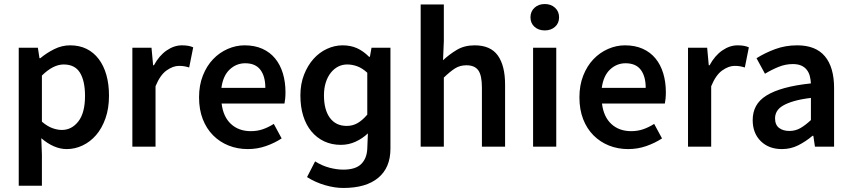

<svg xmlns="http://www.w3.org/2000/svg" viewBox="-20 -728 4225 953"><path d="M73 194V-491H168L176 -439H180Q211 -465 249 -484Q287 -503 328 -503Q374 -503 409.5 -485.5Q445 -468 470 -435Q495 -402 508 -356Q521 -310 521 -253Q521 -190 503.5 -140.5Q486 -91 457 -57.5Q428 -24 390 -6Q352 12 311 12Q279 12 247 -2Q215 -16 185 -42L188 40V194ZM287 -83Q336 -83 369 -125.5Q402 -168 402 -252Q402 -326 377 -367Q352 -408 296 -408Q244 -408 188 -353V-124Q215 -101 240 -92Q265 -83 287 -83Z M637 0V-491H732L740 -404H744Q770 -452 807 -477.5Q844 -503 883 -503Q918 -503 939 -493L919 -393Q906 -397 895 -399Q884 -401 868 -401Q839 -401 807 -378.5Q775 -356 752 -300V0Z M1210 12Q1159 12 1115 -5.5Q1071 -23 1038 -56Q1005 -89 986.5 -136.5Q968 -184 968 -245Q968 -305 987 -353Q1006 -401 1037.5 -434Q1069 -467 1110 -485Q1151 -503 1194 -503Q1244 -503 1282 -486Q1320 -469 1345.5 -438Q1371 -407 1384 -364Q1397 -321 1397 -270Q1397 -253 1395.5 -238Q1394 -223 1392 -214H1080Q1088 -148 1126.5 -112.5Q1165 -77 1225 -77Q1257 -77 1284.5 -86.5Q1312 -96 1339 -113L1378 -41Q1343 -18 1300 -3Q1257 12 1210 12ZM1079 -292H1297Q1297 -349 1272.5 -381.5Q1248 -414 1197 -414Q1153 -414 1120 -383Q1087 -352 1079 -292Z M1684 205Q1641 205 1593 191Q1545 177 1504 151L1544 73Q1579 95 1615.5 104.5Q1652 114 1684 114Q1745 114 1773 86Q1801 58 1803 10L1806 -66Q1780 -41 1745.5 -25Q1711 -9 1672 -9Q1626 -9 1589 -26.5Q1552 -44 1525.5 -76Q1499 -108 1485 -153Q1471 -198 1471 -254.5Q1471 -311 1489 -357Q1507 -403 1536 -435.5Q1565 -468 1603 -485.5Q1641 -503 1680.5 -503Q1720 -503 1751.5 -489Q1783 -475 1812 -446H1816L1824 -491H1918V10Q1918 104 1857.5 154.5Q1797 205 1684 205ZM1701 -103Q1730 -103 1754 -116.5Q1778 -130 1803 -159V-367Q1778 -390 1753 -399Q1728 -408 1703.5 -408Q1679 -408 1658.5 -397.5Q1638 -387 1622 -367Q1606 -347 1597 -318.5Q1588 -290 1588 -255Q1588 -183 1617.5 -143Q1647 -103 1701 -103Z M2068 0V-706H2183V-524L2179 -429Q2210 -458 2247.5 -480.5Q2285 -503 2336 -503Q2415 -503 2451 -452.5Q2487 -402 2487 -308V0H2372V-293Q2372 -354 2354 -379Q2336 -404 2295 -404Q2263 -404 2238.5 -388.5Q2214 -373 2183 -343V0Z M2626 0V-491H2741V0ZM2684 -577Q2653 -577 2633 -595Q2613 -613 2613 -642Q2613 -671 2633 -689.5Q2653 -708 2684 -708Q2715 -708 2735 -689.5Q2755 -671 2755 -642Q2755 -613 2735 -595Q2715 -577 2684 -577Z M3098 12Q3047 12 3003 -5.5Q2959 -23 2926 -56Q2893 -89 2874.5 -136.5Q2856 -184 2856 -245Q2856 -305 2875 -353Q2894 -401 2925.5 -434Q2957 -467 2998 -485Q3039 -503 3082 -503Q3132 -503 3170 -486Q3208 -469 3233.5 -438Q3259 -407 3272 -364Q3285 -321 3285 -270Q3285 -253 3283.5 -238Q3282 -223 3280 -214H2968Q2976 -148 3014.5 -112.5Q3053 -77 3113 -77Q3145 -77 3172.5 -86.5Q3200 -96 3227 -113L3266 -41Q3231 -18 3188 -3Q3145 12 3098 12ZM2967 -292H3185Q3185 -349 3160.5 -381.5Q3136 -414 3085 -414Q3041 -414 3008 -383Q2975 -352 2967 -292Z M3395 0V-491H3490L3498 -404H3502Q3528 -452 3565 -477.5Q3602 -503 3641 -503Q3676 -503 3697 -493L3677 -393Q3664 -397 3653 -399Q3642 -401 3626 -401Q3597 -401 3565 -378.5Q3533 -356 3510 -300V0Z M3861 12Q3796 12 3756 -27.5Q3716 -67 3716 -132Q3716 -171 3732.5 -201.5Q3749 -232 3784.5 -254Q3820 -276 3874.5 -291Q3929 -306 4005 -314Q4004 -333 3999.5 -350.5Q3995 -368 3984.5 -381.5Q3974 -395 3957 -402.5Q3940 -410 3915 -410Q3879 -410 3844.5 -396Q3810 -382 3777 -362L3735 -439Q3776 -465 3827 -484Q3878 -503 3937 -503Q4029 -503 4074.5 -448.5Q4120 -394 4120 -291V0H4025L4017 -54H4013Q3980 -26 3942.5 -7Q3905 12 3861 12ZM3898 -78Q3928 -78 3952.5 -92Q3977 -106 4005 -132V-242Q3955 -236 3921 -226Q3887 -216 3866 -203.5Q3845 -191 3836 -175Q3827 -159 3827 -141Q3827 -108 3847 -93Q3867 -78 3898 -78Z"/></svg>

Font: Giro Sans Semibold
Style: Regular
Weight: 600
Designer: Paul D. Hunt
Foundry: Adobe Systems Incorporated
Version: Version 1.000;PS 1.0;hotconv 1.0.88;makeotf.lib2.5.647800